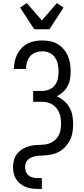

<svg xmlns="http://www.w3.org/2000/svg" viewBox="-20 -1004 540 1239"><path d="M201 -815 110 -955 153 -984 250 -872 347 -984 390 -955 299 -815ZM221 215Q201 215 181 212Q161 209 142.5 201Q124 193 108.5 180Q93 167 82.5 149.5Q72 132 68 112.5Q64 93 64 73Q64 49 71 26Q78 3 93.5 -15Q109 -33 130 -45Q151 -57 174.5 -62.5Q198 -68 221.5 -68.5Q245 -69 268.5 -71.5Q292 -74 313.5 -85.5Q335 -97 349.5 -116Q364 -135 369 -158.5Q374 -182 374 -206Q374 -224 371.5 -241.5Q369 -259 362.5 -275.5Q356 -292 344.5 -306Q333 -320 318 -329.5Q303 -339 285.5 -343Q268 -347 250 -347H194V-417H250Q274 -417 296.5 -426Q319 -435 333.5 -453.5Q348 -472 353 -495.5Q358 -519 358 -543Q358 -566 353 -590Q348 -614 334.5 -633.5Q321 -653 299 -663Q277 -673 253 -673Q231 -673 210 -665.5Q189 -658 175 -641.5Q161 -625 154.5 -603.5Q148 -582 148 -561V-559H70V-562Q70 -586 75.5 -610Q81 -634 92 -655.5Q103 -677 120 -694.5Q137 -712 158.5 -723Q180 -734 204.5 -738.5Q229 -743 253 -743Q278 -743 303.5 -738Q329 -733 351 -720Q373 -707 390 -687.5Q407 -668 417.5 -644.5Q428 -621 432 -595.5Q436 -570 436 -544Q436 -520 432 -495.5Q428 -471 416.5 -449Q405 -427 386.5 -410Q368 -393 346 -383Q371 -372 392.5 -353.5Q414 -335 428 -311Q442 -287 447 -259Q452 -231 452 -204Q452 -176 447.5 -149Q443 -122 430.5 -98Q418 -74 399 -54Q380 -34 355.5 -22Q331 -10 304 -5.5Q277 -1 250 0Q237 0 225 1Q213 2 201 5.5Q189 9 178 14.5Q167 20 158.5 28.5Q150 37 146 48.5Q142 60 142 72Q142 88 147 102.5Q152 117 163.5 127Q175 137 190 141Q205 145 221 145H250V215Z"/></svg>

Font: Iosevka Algr
Style: Regular
Weight: 400
Monospace: yes
Designer: Belleve Invis
Foundry: Belleve Invis
Version: Version 26.0.2; ttfautohint (v1.8.3)